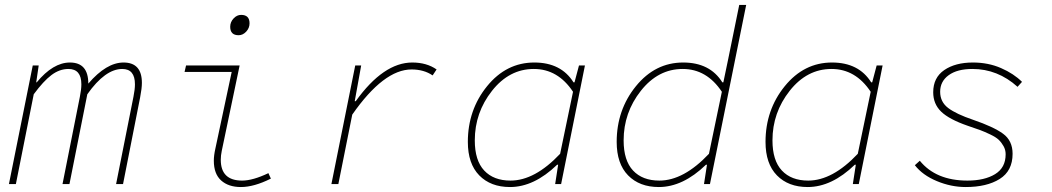

<svg xmlns="http://www.w3.org/2000/svg" viewBox="-20 -742 4240 774"><path d="M16 0 112 -478H136L126 -410H128Q194 -490 262 -490Q336 -490 336 -405Q409 -490 478 -490Q552 -490 552 -408Q552 -386 545 -350L476 0H448L518 -352Q524 -382 524 -402Q524 -464 473 -464Q404 -464 332 -362L260 0H232L302 -352Q308 -382 308 -402Q308 -464 256 -464Q220 -464 187.5 -439.5Q155 -415 116 -362L44 0Z M951 12Q901 12 871.5 -14.5Q842 -41 842 -94Q842 -115 848 -142L914 -452H724L730 -478H946L874 -134Q870 -115 870 -98Q870 -14 956 -14Q999 -14 1062 -44L1072 -22Q1004 12 951 12ZM942 -600Q908 -600 908 -634Q908 -653 921.5 -667.5Q935 -682 952 -682Q986 -682 986 -648Q986 -629 972.5 -614.5Q959 -600 942 -600Z M1316 0 1412 -478H1436L1410 -334H1414Q1526 -490 1642 -490Q1700 -490 1740 -462L1724 -438Q1689 -462 1639 -462Q1527 -462 1400 -280L1344 0Z M2036 12Q1958 12 1912 -35Q1866 -82 1866 -170Q1866 -299 1943.5 -394.5Q2021 -490 2134 -490Q2242 -490 2292 -410H2296L2314 -478H2338L2242 0H2218L2230 -78H2226Q2133 12 2036 12ZM2038 -14Q2136 -14 2238 -122L2290 -372Q2229 -464 2132 -464Q2033 -464 1963.5 -376Q1894 -288 1894 -176Q1894 -95 1932 -54.5Q1970 -14 2038 -14Z M2636 12Q2558 12 2512 -35Q2466 -82 2466 -170Q2466 -299 2543.5 -394.5Q2621 -490 2734 -490Q2842 -490 2892 -410H2896L2916 -506L2960 -722H2988L2842 0H2818L2830 -78H2826Q2733 12 2636 12ZM2638 -14Q2736 -14 2838 -122L2890 -372Q2829 -464 2732 -464Q2633 -464 2563.5 -376Q2494 -288 2494 -176Q2494 -95 2532 -54.5Q2570 -14 2638 -14Z M3236 12Q3158 12 3112 -35Q3066 -82 3066 -170Q3066 -299 3143.5 -394.5Q3221 -490 3334 -490Q3442 -490 3492 -410H3496L3514 -478H3538L3442 0H3418L3430 -78H3426Q3333 12 3236 12ZM3238 -14Q3336 -14 3438 -122L3490 -372Q3429 -464 3332 -464Q3233 -464 3163.5 -376Q3094 -288 3094 -176Q3094 -95 3132 -54.5Q3170 -14 3238 -14Z M3873 12Q3814 12 3756.5 -12Q3699 -36 3668 -76L3688 -94Q3753 -14 3880 -14Q3949 -14 3991.5 -40Q4034 -66 4034 -120Q4034 -138 4025.5 -153Q4017 -168 4006 -178.5Q3995 -189 3972 -200Q3949 -211 3931.5 -217.5Q3914 -224 3881 -235Q3806 -261 3774 -292Q3742 -323 3742 -370Q3742 -429 3786.5 -459.5Q3831 -490 3902 -490Q3964 -490 4015.5 -467.5Q4067 -445 4100 -412L4082 -392Q4002 -464 3900 -464Q3839 -464 3804.5 -439Q3770 -414 3770 -372Q3770 -331 3802.5 -306.5Q3835 -282 3903 -259Q3985 -231 4023.5 -203Q4062 -175 4062 -122Q4062 -53 4010 -20.5Q3958 12 3873 12Z"/></svg>

Font: TypoPRO Source Code Pro
Style: Italic
Weight: 200
Italic angle: -11°
Monospace: yes
Designer: Paul D. Hunt, Teo Tuominen
Foundry: Adobe Systems Incorporated
Version: Version 1.030;PS 1.0;hotconv 1.0.84;makeotf.lib2.5.63406